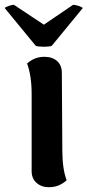

<svg xmlns="http://www.w3.org/2000/svg" viewBox="-59 -767 365 801"><path d="M219 -15Q208 -4 189 5Q170 14 145 14Q114 14 93.5 -4Q73 -22 73 -53V-375Q73 -451 54 -502Q85 -530 126 -530Q159 -530 179 -512.5Q199 -495 199 -463L201 -141Q201 -62 219 -15ZM124 -664 246 -747Q255 -747 270 -742Q285 -737 286 -733L157 -576Q149 -572 125 -572Q98 -572 90 -576L-39 -733Q-38 -737 -23.5 -742Q-9 -747 -1 -747Z"/></svg>

Font: Arima Madurai Black
Style: Regular
Weight: 900
Designer: Joana Correia and Natanael Gama
Foundry: NDISCOVER
Version: Version 1.019